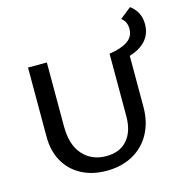

<svg xmlns="http://www.w3.org/2000/svg" viewBox="-120 -946 1016 1063"><g transform="rotate(-15 388.0 -414.0)"><path d="M649 -575V-283Q649 -196 613.5 -130.5Q578 -65 513 -29Q448 7 362 7Q280 7 218 -26Q156 -59 122 -119.5Q88 -180 88 -261V-658H196V-292Q196 -185 247 -128.5Q298 -72 381 -72Q459 -72 501.5 -121Q544 -170 544 -257V-615Q612 -625 649 -650Q686 -675 686 -720Q686 -762 656 -784L720 -835Q776 -794 776 -723Q776 -668 743 -630.5Q710 -593 649 -575Z"/></g></svg>

Font: Ysabeau SC Semibold
Style: Regular
Weight: 600
Designer: Christian Thalmann (Catharsis Fonts)
Version: Version 0.003